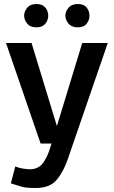

<svg xmlns="http://www.w3.org/2000/svg" viewBox="-20 -714 566 955"><path d="M10 -500H137L263 -87L389 -500H516L317 78Q295 142 261 181.5Q227 221 158 221Q109 221 88.5 215Q68 209 34 198L56 114Q73 121 94 124.5Q115 128 128 128Q170 128 193 98Q216 68 231 17L236 0H182ZM100 -636Q100 -656 115 -675Q130 -694 162 -694Q191 -694 205.5 -676.5Q220 -659 220 -636Q220 -614 205.5 -596Q191 -578 162 -578Q130 -578 115 -597Q100 -616 100 -636ZM305 -636Q305 -656 320.5 -675Q336 -694 367 -694Q397 -694 411 -676.5Q425 -659 425 -636Q425 -614 411 -596Q397 -578 367 -578Q336 -578 320.5 -597Q305 -616 305 -636Z"/></svg>

Font: Moderustic Med
Style: Regular
Weight: 500
Designer: Tural Alisoy
Foundry: TAFT Foundry
Version: Version 2.110